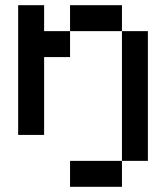

<svg xmlns="http://www.w3.org/2000/svg" viewBox="-20 -520 640 740"><path d="M250 200V100H450V-400H250V-300H150V0H50V-500H150V-400H250V-500H450V-400H550V100H450V200Z"/></svg>

Font: Matrix Sans
Style: Regular
Weight: 400
Designer: Brad Neil
Version: Version 1.100